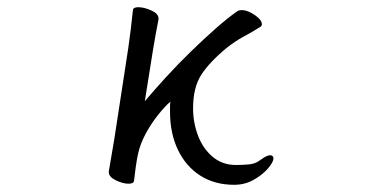

<svg xmlns="http://www.w3.org/2000/svg" viewBox="-20 -503 1040 533"><path d="M282 -27 297 -115 336 -369Q339 -389 343 -421.5Q347 -454 349 -475Q350 -483 364 -483Q380 -483 400 -474Q420 -465 420 -452V-449Q417 -435 412 -407Q407 -379 404 -360L382 -222Q409 -254 442 -290Q475 -326 510.5 -360.5Q546 -395 579.5 -424.5Q613 -454 639 -472Q644 -475 651 -475Q662 -475 675 -468.5Q688 -462 697.5 -453Q707 -444 707 -436Q707 -431 702 -428Q680 -414 656.5 -401.5Q633 -389 608 -369Q561 -330 538.5 -295Q516 -260 516 -202Q516 -163 529.5 -127Q543 -91 570 -68Q597 -45 635 -45Q652 -45 670 -46.5Q688 -48 700 -57Q704 -60 713.5 -66Q723 -72 730 -72Q739 -72 739 -63Q739 -53 724 -35.5Q709 -18 684.5 -4Q660 10 630 10Q576 10 536 -15.5Q496 -41 474 -87Q452 -133 452 -192Q452 -200 452 -207Q452 -214 453 -221Q437 -207 418 -183Q399 -159 384 -131Q369 -103 363 -75Q360 -61 357 -40.5Q354 -20 352 -1Q351 7 337 7Q321 7 301.5 -2.5Q282 -12 282 -25Z"/></svg>

Font: Klee One SemiBold
Style: Regular
Weight: 600
Designer: Fontworks Inc.
Foundry: Fontworks Inc.
Version: Version 1.00;January 12, 2022;FontCreator 13.0.0.2683 64-bit